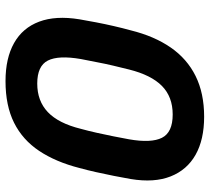

<svg xmlns="http://www.w3.org/2000/svg" viewBox="-52 -698 760 696"><g transform="rotate(90 328.0 -350.0)"><path d="M274 10Q191 10 136 -21Q81 -52 58.5 -112Q36 -172 50 -258Q55 -287 61 -318.5Q67 -350 74.5 -382.5Q82 -415 90 -444Q111 -529 152 -588.5Q193 -648 255.5 -679Q318 -710 403 -710Q486 -710 541 -679Q596 -648 619.5 -588.5Q643 -529 629 -444Q624 -415 617.5 -382.5Q611 -350 604 -318.5Q597 -287 589 -258Q567 -172 527 -112Q487 -52 425 -21Q363 10 274 10ZM283 -105Q346 -105 386.5 -143.5Q427 -182 447 -263Q455 -292 461.5 -321.5Q468 -351 474 -380.5Q480 -410 485 -438Q499 -518 479.5 -557Q460 -596 395 -596Q331 -596 291.5 -557Q252 -518 232 -438Q225 -410 218 -380.5Q211 -351 205.5 -321.5Q200 -292 194 -263Q180 -182 199.5 -143.5Q219 -105 283 -105Z"/></g></svg>

Font: Rubik Light Medium
Style: Italic
Weight: 500
Italic angle: -12°
Version: Version 2.104